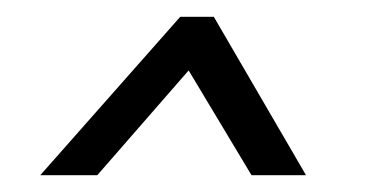

<svg xmlns="http://www.w3.org/2000/svg" viewBox="-20 -704 441 229"><path d="M28 -495 195 -684H235L345 -495H280L205 -620L96 -495Z"/></svg>

Font: Alumni Sans Thin Medium
Style: Italic
Weight: 500
Italic angle: -8°
Version: Version 1.016